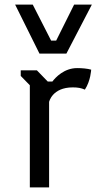

<svg xmlns="http://www.w3.org/2000/svg" viewBox="-20 -816 456 836"><path d="M109.9 0H193.8V-372.1C193.8 -372.1 207 -435.5 296.9 -435.5C319.8 -435.5 333.5 -432.6 349.6 -425.8C375 -464.4 377 -512.7 377 -512.7C360.4 -517.6 336.4 -519.5 315.9 -519.5C259.3 -519.5 221.7 -479 208 -460.9H188L140.6 -509.8H70.3V-485.4L109.9 -444.8ZM151.9 -582.5H269L379.9 -795.9H302.7L224.6 -639.2H202.6L122.6 -795.9H45.9Z"/></svg>

Font: Basic
Style: Regular
Weight: 400
Designer: Magnus Gaarde
Foundry: Magnus Gaarde
Version: Version 1.001